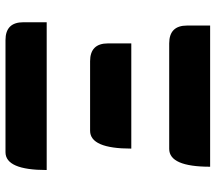

<svg xmlns="http://www.w3.org/2000/svg" viewBox="-63 -722 785 699"><g transform="rotate(90 329.5 -372.5)"><path d="M126 0Q61 0 61 -65V-150H599Q599 0 534 0ZM203 -308Q138 -308 138 -373V-458H521Q521 -308 456 -308ZM138 -596Q73 -596 73 -661V-745H587Q587 -596 522 -596Z"/></g></svg>

Font: Swei Half Moon CJK SC
Style: Black
Weight: 900
Version: Version 2.071